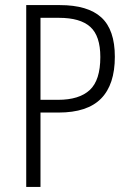

<svg xmlns="http://www.w3.org/2000/svg" viewBox="-20 -734 510 754"><path d="M215 -714Q325 -714 378 -665.5Q431 -617 431 -511Q431 -402 377 -347Q323 -292 210 -292H139V0H83V-714ZM212 -664H139V-342H208Q291 -342 332.5 -380.5Q374 -419 374 -510Q374 -593 334.5 -628.5Q295 -664 212 -664Z"/></svg>

Font: Noto Sans Tamil Condensed Light
Style: Regular
Weight: 300
Width: 3
Designer: Jelle Bosma - Monotype Design Team
Foundry: Monotype Imaging Inc.
Version: Version 2.004; ttfautohint (v1.8.4.7-5d5b)